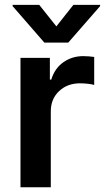

<svg xmlns="http://www.w3.org/2000/svg" viewBox="-20 -790 442 810"><path d="M66.4 0V-545.9H190.4V-454.1H196.3Q210.9 -502 247.6 -527.6Q284.2 -553.2 331.1 -553.2Q341.8 -553.2 355 -552.2Q368.2 -551.3 377.4 -549.8V-431.6Q368.7 -434.6 351.1 -436.5Q333.5 -438.5 317.4 -438.5Q264.2 -438.5 229.2 -405.5Q194.3 -372.6 194.3 -320.3V0ZM145.5 -769.5 217.8 -678.7 289.6 -769.5H402.3V-764.2L268.1 -610.4H167L33.2 -764.2V-769.5Z"/></svg>

Font: Inter Semi Bold
Style: Regular
Weight: 600
Designer: Rasmus Andersson
Foundry: rsms
Version: Version 4.000;git-e0f93cc